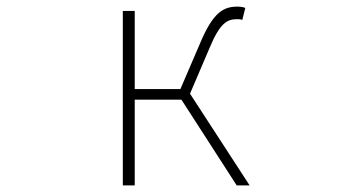

<svg xmlns="http://www.w3.org/2000/svg" viewBox="-20 -560 1040 580"><path d="M351 0H387V-259H528L695 0H734L554 -277L613 -415C645 -492 667 -502 696 -502C704 -502 706 -502 712 -500L721 -536C717 -538 707 -540 698 -540C656 -540 624 -525 583 -426L525 -291H387V-527H351Z"/></svg>

Font: Harano Aji Gothic TW ExtraLight
Style: Regular
Weight: 250
Foundry: Masamichi Hosoda
Version: HaranoAjiGothicTW-ExtraLight version 20230610;ttx 4.39.4